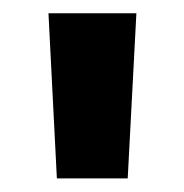

<svg xmlns="http://www.w3.org/2000/svg" viewBox="-20 -708 278 290"><path d="M186 -688 172.9 -438.5H65.9L53.2 -688Z"/></svg>

Font: Arimo
Style: Bold
Weight: 700
Designer: Steve Matteson
Foundry: Monotype Imaging Inc.
Version: Version 1.33